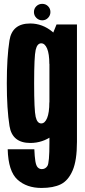

<svg xmlns="http://www.w3.org/2000/svg" viewBox="-20 -722 432 973"><path d="M190 230.5Q250.5 230.5 288.2 211.8Q326 193 348 142Q370 91 370 -3V-598H266.5L230.5 -509V1.5Q230.5 103.5 220.2 119.2Q210 135 192 135Q180 135 171.5 126.5Q163 118 159.2 94.8Q155.5 71.5 154 34.5H19Q22 146.5 68.8 188.5Q115.5 230.5 190 230.5ZM133.5 2.5Q195.5 2.5 246.2 -34.5Q297 -71.5 297 -147.5L230 -203.5Q230 -151 218.8 -123.8Q207.5 -96.5 189 -96.5Q168.5 -96.5 160.8 -129.8Q153 -163 153 -300Q153 -436 160.8 -469.2Q168.5 -502.5 189 -502.5Q207.5 -502.5 218.8 -475.8Q230 -449 230 -398L296 -445Q296 -519.5 245.5 -561.2Q195 -603 133 -603Q41.5 -603 28 -517.2Q14.5 -431.5 14.5 -300Q14.5 -169 28.2 -83.2Q42 2.5 133.5 2.5ZM194 -619Q211.5 -619 223.5 -631.5Q235.5 -644 235.5 -661Q235.5 -678.5 223.5 -690.5Q211.5 -702.5 194 -702.5Q176.5 -702.5 164.2 -690.5Q152 -678.5 152 -661Q152 -643.5 164.5 -631.2Q177 -619 194 -619Z"/></svg>

Font: Anybody ExtraCondensed
Style: Bold
Weight: 700
Width: 2
Version: Version 1.113;gftools[0.9.25]